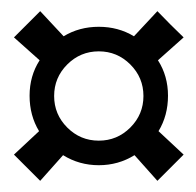

<svg xmlns="http://www.w3.org/2000/svg" viewBox="-20 -394 352 344"><path d="M309 -117Q286 -94 262 -70L221 -116Q192 -98 157 -98Q122 -98 93 -116L52 -70L5 -117L50 -159Q33 -187 33 -222.5Q33 -258 51 -286L5 -327L52 -374L94 -329Q122 -346 157 -346Q192 -346 220 -329L262 -374Q285 -350 309 -327L263 -286Q281 -258 281 -222.5Q281 -187 264 -159ZM213.5 -278.5Q190 -302 157 -302Q124 -302 100.5 -278.5Q77 -255 77 -222Q77 -189 100.5 -165.5Q124 -142 157 -142Q190 -142 213.5 -165.5Q237 -189 237 -222Q237 -255 213.5 -278.5Z"/></svg>

Font: Ruslan Display
Style: Regular
Weight: 400
Version: Version 1.001